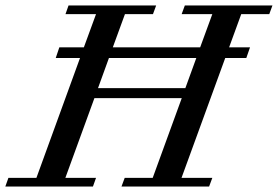

<svg xmlns="http://www.w3.org/2000/svg" viewBox="-63 -683 1018 703"><path d="M-43.5 0 -32.2 -31.7H70.3L230 -470.7H141.1L154.3 -509.8H244.1L288.6 -631.3H176.8L188 -663.1H508.8L497.1 -631.3H394.5L350.1 -509.8H669.9L714.4 -631.3H602.1L613.8 -663.1H934.6L922.9 -631.3H820.3L775.9 -509.8H852.5L838.9 -470.7H761.7L601.6 -31.7H714.4L702.6 0H381.8L393.6 -31.7H496.1L602.5 -323.7H282.7L176.3 -31.7H288.6L277.3 0ZM295.9 -360.4H615.7L655.8 -470.7H335.9Z"/></svg>

Font: Elstob 10pt Medium
Style: Italic
Weight: 500
Italic angle: -20°
Designer: Peter S. Baker
Version: Version 1.015